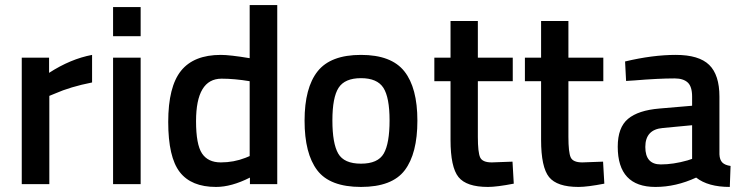

<svg xmlns="http://www.w3.org/2000/svg" viewBox="-20 -728 2935 759"><path d="M66 0V-500H174V-440Q259 -495 344 -511V-402Q258 -385 197 -358L175 -349V0Z M427 0V-500H536V0ZM427 -585V-700H536V-585Z M1076 -708V0H968V-26Q895 11 834 11Q736 11 690.5 -48Q645 -107 645 -246Q645 -385 695.5 -448Q746 -511 853 -511Q889 -511 967 -498V-708ZM950 -104 967 -111V-407Q907 -417 856 -417Q755 -417 755 -249Q755 -157 778.5 -121.5Q802 -86 853 -86Q904 -86 950 -104Z M1235.5 -446Q1287 -511 1407 -511Q1527 -511 1578.5 -446Q1630 -381 1630 -251Q1630 -121 1580 -55Q1530 11 1407 11Q1284 11 1234 -55Q1184 -121 1184 -251Q1184 -381 1235.5 -446ZM1317 -121Q1340 -81 1407 -81Q1474 -81 1497 -121Q1520 -161 1520 -252Q1520 -343 1495.5 -381Q1471 -419 1407 -419Q1343 -419 1318.5 -381Q1294 -343 1294 -252Q1294 -161 1317 -121Z M2007 -407H1869V-187Q1869 -126 1878 -106Q1887 -86 1924 -86L2006 -89L2011 -2Q1944 11 1909 11Q1824 11 1792.5 -28Q1761 -67 1761 -175V-407H1697V-500H1761V-645H1869V-500H2007Z M2365 -407H2227V-187Q2227 -126 2236 -106Q2245 -86 2282 -86L2364 -89L2369 -2Q2302 11 2267 11Q2182 11 2150.5 -28Q2119 -67 2119 -175V-407H2055V-500H2119V-645H2227V-500H2365Z M2824 -346V-118Q2825 -96 2835.5 -85.5Q2846 -75 2868 -72L2865 11Q2779 11 2732 -26Q2652 11 2571 11Q2422 11 2422 -148Q2422 -224 2462.5 -258Q2503 -292 2587 -299L2716 -310V-346Q2716 -386 2698.5 -402Q2681 -418 2647 -418Q2583 -418 2487 -410L2455 -408L2451 -485Q2560 -511 2651.5 -511Q2743 -511 2783.5 -471.5Q2824 -432 2824 -346ZM2600 -222Q2531 -216 2531 -147Q2531 -78 2592 -78Q2642 -78 2698 -94L2716 -100V-233Z"/></svg>

Font: TitilliumWebSemiBold
Style: Bold
Weight: 600
Version: Version 1.001;PS 57.000;hotconv 1.0.70;makeotf.lib2.5.55311